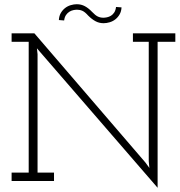

<svg xmlns="http://www.w3.org/2000/svg" viewBox="-20 -858 851 910"><path d="M35 -40H116V-660H35V-700H143L669 -88L688 -62L685 -94V-660H610V-700H811V-660H727V32L174 -607L155 -629L158 -601V-40H236V0H35ZM398 -784Q383 -801 371 -806.5Q359 -812 345 -812Q337 -812 327.5 -810Q318 -808 309 -802.5Q300 -797 293 -787Q286 -777 284 -761Q278 -762 271.5 -762Q265 -762 259 -763Q260 -782 268 -796Q276 -810 288 -819.5Q300 -829 315 -833.5Q330 -838 344 -838Q365 -838 382.5 -828.5Q400 -819 416 -802Q432 -785 444 -779.5Q456 -774 470 -774Q477 -774 487 -776Q497 -778 506 -783.5Q515 -789 521.5 -799Q528 -809 530 -825Q537 -824 543.5 -824Q550 -824 556 -823Q555 -804 547 -790Q539 -776 527 -766.5Q515 -757 500 -752.5Q485 -748 471 -748Q450 -748 432.5 -757.5Q415 -767 398 -784Z"/></svg>

Font: Josefin Slab
Style: Regular
Weight: 400
Designer: Santiago Orozco
Foundry: Typemade
Version: Version 1.000